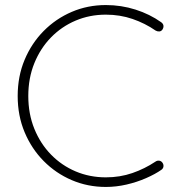

<svg xmlns="http://www.w3.org/2000/svg" viewBox="-20 -730 702 760"><path d="M618 -642Q626 -636 627 -628.5Q628 -621 623 -613Q618 -606 610.5 -605.5Q603 -605 596 -609Q554 -638 504.5 -655Q455 -672 399 -672Q335 -672 279.5 -648.5Q224 -625 182 -582Q140 -539 116 -480Q92 -421 92 -350Q92 -279 116 -220Q140 -161 182 -118Q224 -75 279.5 -51.5Q335 -28 399 -28Q455 -28 504 -45Q553 -62 595 -90Q602 -95 610 -94Q618 -93 623 -86Q628 -79 627 -71Q626 -63 619 -58Q595 -41 558.5 -25Q522 -9 481 0.5Q440 10 399 10Q327 10 264 -17Q201 -44 153 -92.5Q105 -141 77.5 -206.5Q50 -272 50 -350Q50 -428 77.5 -493.5Q105 -559 153 -607.5Q201 -656 264 -683Q327 -710 399 -710Q460 -710 516.5 -692Q573 -674 618 -642Z"/></svg>

Font: Quicksand Variable Light
Style: Regular
Weight: 300
Designer: Andrew Paglinawan
Foundry: Andrew Paglinawan
Version: Version 3.004